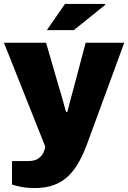

<svg xmlns="http://www.w3.org/2000/svg" viewBox="-20 -745 651 975"><path d="M156 210Q120 210 90 204.5Q60 199 41 192V73H121Q156 73 174.5 60Q193 47 200.5 30Q208 13 210 0L0 -528H214L276 -314Q281 -299 288 -274Q295 -249 302.5 -223Q310 -197 315 -177H322Q326 -191 330.5 -209Q335 -227 340 -246.5Q345 -266 350 -283Q355 -300 358 -313L415 -528H611L423 -16Q405 33 382.5 74.5Q360 116 329.5 146.5Q299 177 256.5 193.5Q214 210 156 210ZM218 -592 310 -725H513L515 -721L355 -592Z"/></svg>

Font: Archivo SemiBold Black
Style: Regular
Weight: 900
Version: Version 2.001